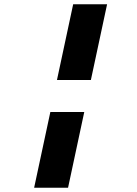

<svg xmlns="http://www.w3.org/2000/svg" viewBox="-20 -770 640 900"><path d="M247 -395 323 -750H482L406 -395ZM140 110 216 -245H375L299 110Z"/></svg>

Font: Geist Mono Black
Style: Italic
Weight: 900
Italic angle: -12°
Monospace: yes
Designer: Basement.studio, Andrés Briganti, Mateo Zaragoza
Foundry: Basement.studio, Vercel, Andrés Briganti, Guido Ferreyra, Mateo Zaragoza
Version: Version 1.500; ttfautohint (v1.8.4.7-5d5b)